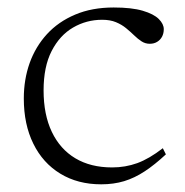

<svg xmlns="http://www.w3.org/2000/svg" viewBox="-20 -470 481 500"><path d="M276 -450.5Q323 -450.5 351.8 -442Q380.5 -433.5 393.5 -420.5Q406.5 -407.5 406.5 -394Q406.5 -383 402 -374.5Q397.5 -366 389.2 -361Q381 -356 370 -356Q358.5 -356 348.8 -362.2Q339 -368.5 329.5 -377.8Q320 -387 308.5 -396.5Q297 -406 282 -412.2Q267 -418.5 246 -418.5Q205 -418.5 170.2 -398.2Q135.5 -378 114.5 -337.2Q93.5 -296.5 93.5 -234.5Q93.5 -171.5 115 -126.5Q136.5 -81.5 176.2 -57.8Q216 -34 272 -34Q306.5 -34 337.5 -45.2Q368.5 -56.5 404 -84L412 -68Q383 -41 356.8 -23.8Q330.5 -6.5 303.2 1.8Q276 10 243.5 10Q182.5 10 137 -17.8Q91.5 -45.5 66.8 -95.8Q42 -146 42 -213.5Q42 -263 57.2 -305.8Q72.5 -348.5 102.2 -381Q132 -413.5 175.8 -432Q219.5 -450.5 276 -450.5Z"/></svg>

Font: Newsreader 16pt 16pt Light
Style: Regular
Weight: 300
Version: Version 1.003